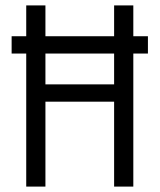

<svg xmlns="http://www.w3.org/2000/svg" viewBox="-20 -690 590 710"><path d="M77 0V-492H23V-556H77V-670H148V-556H402V-670H473V-556H527V-492H473V0H402V-314H148V0ZM148 -378H402V-492H148Z"/></svg>

Font: Lode Term
Style: Regular
Weight: 400
Monospace: yes
Designer: Belleve Invis
Foundry: Belleve Invis
Version: Version 29.2.0